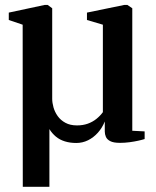

<svg xmlns="http://www.w3.org/2000/svg" viewBox="-20 -552 612 754"><path d="M69.5 181.5 69 -455 14.5 -473.5V-502.5L155 -532.5H167.5L185 -519.5V-164Q185 -148.5 190 -130.5Q195 -112.5 206.5 -96.2Q218 -80 236.8 -69.8Q255.5 -59.5 282.5 -59.5Q305.5 -59.5 324.5 -66.2Q343.5 -73 358.5 -85Q373.5 -97 384 -111.5V-455L321.5 -473.5V-502.5L467.5 -532.5H480.5L499.5 -519.5V-38.5L548 -36V-6Q539 -3 523.2 0.5Q507.5 4 488.8 6.5Q470 9 451.5 9Q425.5 9 412.8 2.2Q400 -4.5 395.8 -14.8Q391.5 -25 391.5 -35.5V-75Q381.5 -50 364.5 -31Q347.5 -12 325.8 -1.2Q304 9.5 279.5 9.5Q255 9.5 234.8 3.2Q214.5 -3 199.5 -15.5Q184.5 -28 174 -45V181.5Z"/></svg>

Font: Merriweather 96pt SemiBold
Style: Regular
Weight: 600
Version: Version 2.100